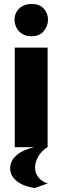

<svg xmlns="http://www.w3.org/2000/svg" viewBox="-20 -739 312 964"><path d="M54 -500H219V0H54ZM53 -639Q52 -658 61.5 -676.5Q71 -695 90.5 -707Q110 -719 139 -719Q180 -719 200.5 -695Q221 -671 221 -640Q221 -609 200 -583Q179 -557 138 -557Q110 -557 90.5 -569.5Q71 -582 62 -601.5Q53 -621 53 -639ZM154 205Q98 197 64.5 170.5Q31 144 31 105Q31 67 66 38Q101 9 170 -4L219 -1Q190 17 173 45.5Q156 74 156 103Q156 129 172 150.5Q188 172 220 182Z"/></svg>

Font: Moderustic
Style: Bold
Weight: 700
Designer: Tural Alisoy
Foundry: TAFT Foundry
Version: Version 2.120